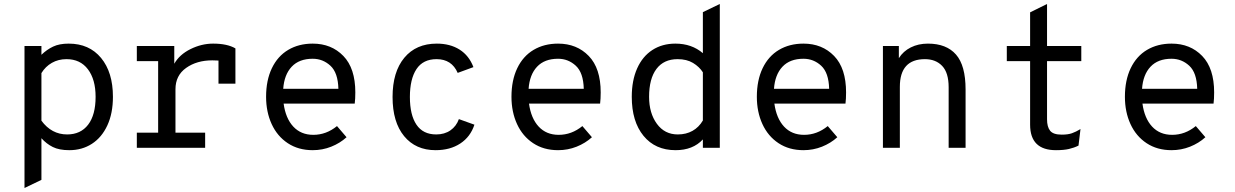

<svg xmlns="http://www.w3.org/2000/svg" viewBox="-20 -742 6200 964"><path d="M103 -511H188V-467Q215 -493 246.5 -508Q278 -523 325 -523Q428 -523 487.5 -451Q547 -379 547 -256Q547 -173 519 -112.5Q491 -52 441.5 -20Q392 12 328 12Q277 12 245 -4Q213 -20 188 -48V161L103 202ZM460 -256Q460 -343 421.5 -394Q383 -445 314 -445Q273 -445 240.5 -426.5Q208 -408 188 -375V-136Q239 -67 317 -67Q385 -67 422.5 -116Q460 -165 460 -256Z M1162 -499V-322H1077V-438Q1067 -439 1046 -439Q968 -439 914.5 -401Q861 -363 861 -294V-76H1010V0H667V-76H774V-435H667V-511H855V-422Q881 -468 936.5 -495.5Q992 -523 1050 -523Q1121 -523 1162 -499Z M1761 -222H1404Q1414 -148 1452.5 -106.5Q1491 -65 1553 -65Q1618 -65 1672 -109L1720 -53Q1687 -23 1643 -5.5Q1599 12 1550 12Q1478 12 1425 -23Q1372 -58 1344 -119Q1316 -180 1316 -256Q1316 -339 1345 -399.5Q1374 -460 1427 -491.5Q1480 -523 1550 -523Q1644 -523 1704 -461Q1764 -399 1764 -278Q1764 -245 1761 -222ZM1679 -296Q1677 -377 1639 -412Q1601 -447 1550 -447Q1482 -447 1444.5 -407Q1407 -367 1402 -296Z M1951 -255Q1951 -381 2010 -452Q2069 -523 2173 -523Q2240 -523 2287.5 -493Q2335 -463 2357 -405L2278 -376Q2248 -445 2172 -445Q2104 -445 2071 -395Q2038 -345 2038 -255Q2038 -165 2071 -116Q2104 -67 2170 -67Q2212 -67 2241.5 -87.5Q2271 -108 2284 -144L2362 -116Q2342 -55 2291 -21.5Q2240 12 2167 12Q2067 12 2009 -58.5Q1951 -129 1951 -255Z M2993 -222H2636Q2646 -148 2684.5 -106.5Q2723 -65 2785 -65Q2850 -65 2904 -109L2952 -53Q2919 -23 2875 -5.5Q2831 12 2782 12Q2710 12 2657 -23Q2604 -58 2576 -119Q2548 -180 2548 -256Q2548 -339 2577 -399.5Q2606 -460 2659 -491.5Q2712 -523 2782 -523Q2876 -523 2936 -461Q2996 -399 2996 -278Q2996 -245 2993 -222ZM2911 -296Q2909 -377 2871 -412Q2833 -447 2782 -447Q2714 -447 2676.5 -407Q2639 -367 2634 -296Z M3152 -256Q3152 -338 3179 -398.5Q3206 -459 3255.5 -491Q3305 -523 3371 -523Q3453 -523 3509 -475V-681L3594 -722V0H3509V-42Q3459 12 3372 12Q3270 12 3211 -60Q3152 -132 3152 -256ZM3509 -137V-379Q3491 -407 3459.5 -426Q3428 -445 3382 -445Q3313 -445 3276 -396Q3239 -347 3239 -256Q3239 -174 3278 -120.5Q3317 -67 3383 -67Q3425 -67 3457 -85Q3489 -103 3509 -137Z M4225 -222H3868Q3878 -148 3916.5 -106.5Q3955 -65 4017 -65Q4082 -65 4136 -109L4184 -53Q4151 -23 4107 -5.5Q4063 12 4014 12Q3942 12 3889 -23Q3836 -58 3808 -119Q3780 -180 3780 -256Q3780 -339 3809 -399.5Q3838 -460 3891 -491.5Q3944 -523 4014 -523Q4108 -523 4168 -461Q4228 -399 4228 -278Q4228 -245 4225 -222ZM4143 -296Q4141 -377 4103 -412Q4065 -447 4014 -447Q3946 -447 3908.5 -407Q3871 -367 3866 -296Z M4828 -293V0H4743V-304Q4743 -377 4710.5 -411Q4678 -445 4624 -445Q4498 -445 4498 -306V0H4413V-511H4493V-450Q4515 -485 4553 -504Q4591 -523 4639 -523Q4732 -523 4780 -468Q4828 -413 4828 -293Z M5152 -116V-435H5035V-511H5152V-680L5237 -722V-511H5409V-435H5237V-143Q5237 -105 5252.5 -85.5Q5268 -66 5311 -66Q5342 -66 5362 -73Q5382 -80 5405 -94L5395 -11Q5373 0 5347 6Q5321 12 5282 12Q5152 12 5152 -116Z M6073 -222H5716Q5726 -148 5764.5 -106.5Q5803 -65 5865 -65Q5930 -65 5984 -109L6032 -53Q5999 -23 5955 -5.5Q5911 12 5862 12Q5790 12 5737 -23Q5684 -58 5656 -119Q5628 -180 5628 -256Q5628 -339 5657 -399.5Q5686 -460 5739 -491.5Q5792 -523 5862 -523Q5956 -523 6016 -461Q6076 -399 6076 -278Q6076 -245 6073 -222ZM5991 -296Q5989 -377 5951 -412Q5913 -447 5862 -447Q5794 -447 5756.5 -407Q5719 -367 5714 -296Z"/></svg>

Font: Overpass Mono
Style: Regular
Weight: 400
Monospace: yes
Designer: Delve Withrington, Dave Bailey
Foundry: Delve Fonts
Version: Version 1.000;DELV;Overpass